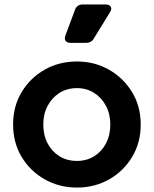

<svg xmlns="http://www.w3.org/2000/svg" viewBox="-20 -833 692 865"><path d="M327 12Q247 12 181.5 -25Q116 -62 77.5 -126Q39 -190 39 -272Q39 -354 77.5 -418Q116 -482 181 -519Q246 -556 327 -556Q406 -556 471 -519Q536 -482 575 -418Q614 -354 614 -272Q614 -190 575 -125.5Q536 -61 471 -24.5Q406 12 327 12ZM327 -108Q370 -108 404 -129Q438 -150 457.5 -187Q477 -224 477 -272Q477 -319 457.5 -356Q438 -393 404 -414.5Q370 -436 327 -436Q282 -436 248 -414.5Q214 -393 194.5 -356Q175 -319 175 -272Q175 -224 194.5 -187Q214 -150 248 -129Q282 -108 327 -108ZM298 -640Q282 -640 275.5 -649Q269 -658 275 -674L318 -789Q327 -813 353 -813H455Q473 -813 479 -802.5Q485 -792 475 -777L403 -660Q392 -640 368 -640Z"/></svg>

Font: Pitagon Sans Text
Style: Bold
Weight: 700
Designer: Travis Tran
Foundry: Pitagon
Version: Version 1.001; ttfautohint (v1.8.4.7-5d5b);gftools[0.9.26]